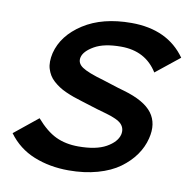

<svg xmlns="http://www.w3.org/2000/svg" viewBox="-75 -715 803 801"><g transform="rotate(10 327.0 -314.5)"><path d="M574.2 -178.2Q564.9 -140.6 541.5 -107.4Q518.1 -74.2 481 -47.1Q443.8 -20 388.4 -4.4Q333 11.2 266.1 11.2Q186 11.2 119.4 -15.6Q52.7 -42.5 9.8 -101.1L109.9 -182.1Q152.3 -133.3 193.6 -113.8Q234.9 -94.2 289.1 -94.2Q364.3 -94.2 406.5 -117.9Q448.7 -141.6 457 -173.8Q462.9 -199.7 446.5 -217.8Q430.2 -235.8 375 -251Q353.5 -256.3 272 -282.2Q252 -288.1 234.9 -294.2Q217.8 -300.3 200.9 -307.9Q184.1 -315.4 171.1 -324Q158.2 -332.5 146.5 -343Q134.8 -353.5 127.4 -365.7Q120.1 -377.9 115.7 -392.1Q111.3 -406.2 111.6 -423.1Q111.8 -439.9 116.2 -459Q135.7 -536.6 216.1 -588.4Q296.4 -640.1 418.9 -640.1Q572.3 -640.1 647.9 -533.2L547.9 -453.1Q497.1 -535.2 393.1 -535.2Q321.3 -535.2 280.8 -512Q240.2 -488.8 233.9 -461.9Q228 -437 252.7 -420.4Q277.3 -403.8 344.2 -384.8Q429.2 -357.4 437 -356Q524.9 -330.6 557.9 -286.9Q590.8 -243.2 574.2 -178.2Z"/></g></svg>

Font: Sinkin Sans 500 Medium Italic
Style: Regular
Weight: 500
Italic angle: -112°
Designer: Keith Bates
Foundry: K-Type
Version: Sinkin Sans (version 1.0)  by Keith Bates   •   © 2014   www